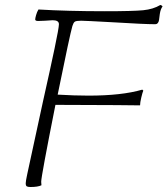

<svg xmlns="http://www.w3.org/2000/svg" viewBox="-20 -745 671 769"><path d="M631 -719Q623 -709 620 -688.5Q617 -668 617 -665Q614 -648 602 -648Q558 -648 428 -656Q320 -662 305 -662Q285 -662 279.5 -658Q274 -654 270 -641Q260 -607 211 -366Q279 -362 334 -362Q468 -362 550 -386L554 -382Q551 -376 546 -355Q541 -334 541 -323Q492 -323 445 -324L202 -325Q145 -38 145 -17L146 -3Q132 4 102 4Q92 4 87.5 1.5Q83 -1 83 -11Q83 -19 89 -47L152 -338Q181 -467 198.5 -550.5Q216 -634 216 -648Q216 -664 191 -664L160 -662L133 -661Q121 -661 121 -667Q121 -672 124.5 -684.5Q128 -697 134 -707Q251 -700 400 -700Q513 -700 553.5 -704Q594 -708 622 -725Q628 -724 631 -719Z"/></svg>

Font: Charmonman
Style: Regular
Weight: 400
Designer: Ekaluck Peanpanawate
Foundry: Cadson Demak Co.,Ltd.
Version: Version 1.000; ttfautohint (v1.6)